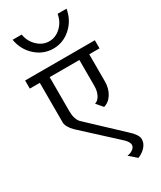

<svg xmlns="http://www.w3.org/2000/svg" viewBox="-265 -994 1008 1202"><g transform="rotate(-30 239.0 -393.0)"><path d="M242.2 -734.4Q169.9 -734.4 114.7 -784.2Q59.6 -834 46.9 -910.2H112.3Q121.1 -857.4 158.2 -822.3Q195.3 -787.1 242.2 -787.1Q289.1 -787.1 326.2 -822.3Q363.3 -857.4 372.1 -910.2H436.5Q423.8 -834 368.7 -784.2Q313.5 -734.4 242.2 -734.4ZM359.4 124 306.6 78.1Q333 74.2 349.1 61Q365.2 47.9 365.2 32.2Q365.2 23.4 358.9 11.7Q352.5 0 339.8 -12.7L98.6 -234.4Q81.1 -252 70.3 -271Q59.6 -290 59.6 -305.7V-591.8H-12.7V-650.4H491.2V-591.8H417V-396.5Q417 -345.7 394 -308.1Q371.1 -270.5 333 -259.8L293.9 -305.7Q317.4 -312.5 331.5 -339.8Q345.7 -367.2 345.7 -403.3V-591.8H130.9V-344.7Q130.9 -316.4 137.7 -294.9Q144.5 -273.4 157.2 -259.8L384.8 -45.9Q409.2 -24.4 422.9 -4.4Q436.5 15.6 436.5 32.2Q436.5 61.5 415 85.9Q393.6 110.4 359.4 124Z"/></g></svg>

Font: Lohit Devanagari
Style: Regular
Weight: 400
Version: 2.95.4